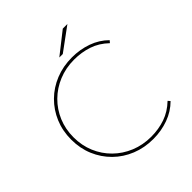

<svg xmlns="http://www.w3.org/2000/svg" viewBox="-232 -1019 1175 1175"><g transform="rotate(-45 355.5 -432.0)"><path d="M418 3Q341 3 275.5 -23.5Q210 -50 161.5 -98Q113 -146 86 -210Q59 -274 59 -350Q59 -426 86 -490Q113 -554 161.5 -602Q210 -650 275.5 -676.5Q341 -703 418 -703Q487 -703 549 -681Q611 -659 656 -614L644 -600Q596 -646 539 -665Q482 -684 418 -684Q346 -684 284 -658.5Q222 -633 176 -587.5Q130 -542 104.5 -481.5Q79 -421 79 -350Q79 -279 104.5 -218.5Q130 -158 176 -112.5Q222 -67 284 -41.5Q346 -16 418 -16Q482 -16 539 -35.5Q596 -55 644 -101L656 -87Q611 -42 549 -19.5Q487 3 418 3ZM363 -757 503 -867H543L393 -757Z"/></g></svg>

Font: Montserrat Thin Thin
Style: Regular
Weight: 250
Version: Version 9.000